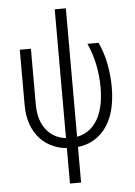

<svg xmlns="http://www.w3.org/2000/svg" viewBox="-61 -786 723 1032"><g transform="rotate(-5 300.0 -270.0)"><path d="M493 -540H433Q460 -480 471.5 -419Q483 -358 483 -302Q483 -177 434 -110.5Q385 -44 298 -44Q219 -44 173.5 -96.5Q128 -149 128 -240V-540H68V-240Q68 -183 84.5 -137Q101 -91 131 -58.5Q161 -26 204 -8Q247 10 300 10Q413 10 478 -69.5Q543 -149 543 -298Q543 -356 531.5 -419Q520 -482 493 -540ZM274 200H334V-740H274Z"/></g></svg>

Font: CommitMonoV143 ExtLt
Style: Regular
Weight: 200
Monospace: yes
Designer: Eigil Nikolajsen
Foundry: Eigil Nikolajsen
Version: Version 1.143